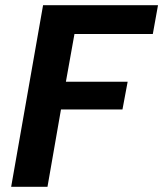

<svg xmlns="http://www.w3.org/2000/svg" viewBox="-20 -720 629 740"><path d="M23 0 146 -700H589L569 -589H267L234 -405H472L452 -298H215L163 0Z"/></svg>

Font: DM Sans 24pt ExtraBold
Style: Italic
Weight: 800
Italic angle: -10°
Designer: Colophon Foundry, Jonny Pinhorn
Foundry: Colophon Foundry
Version: Version 4.004;gftools[0.9.30]